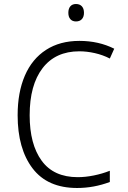

<svg xmlns="http://www.w3.org/2000/svg" viewBox="-20 -928 640 958"><path d="M68 -353Q68 -467 104 -550.5Q140 -634 209.5 -679Q279 -724 376 -724Q472 -724 550 -685L528 -636Q493 -654 453 -663Q413 -672 376 -672Q257 -672 192.5 -588Q128 -504 128 -353Q128 -208 188 -126Q248 -44 368 -44Q406 -44 448 -52.5Q490 -61 528 -76V-20Q448 10 365 10Q217 10 142.5 -88Q68 -186 68 -353ZM321 -864Q321 -885 331 -896.5Q341 -908 359 -908Q378 -908 388.5 -896.5Q399 -885 399 -864Q399 -844 388.5 -832.5Q378 -821 359 -821Q341 -821 331 -832.5Q321 -844 321 -864Z"/></svg>

Font: Noto Sans Mono UI Light
Style: Regular
Weight: 300
Monospace: yes
Designer: Monotype Design team
Foundry: Monotype Imaging Inc.
Version: Version 1.000